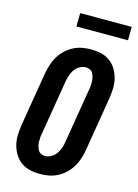

<svg xmlns="http://www.w3.org/2000/svg" viewBox="-137 -997 773 1079"><g transform="rotate(15 250.0 -458.0)"><path d="M206 8Q176 8 147.5 1.5Q119 -5 96 -21.5Q73 -38 58 -62.5Q43 -87 36 -115Q29 -143 30 -173Q31 -203 36 -234L88 -548Q93 -573 101 -598.5Q109 -624 123 -647Q137 -670 157 -689Q177 -708 201 -720.5Q225 -733 251 -738Q277 -743 303 -743Q333 -743 362 -736.5Q391 -730 413.5 -713.5Q436 -697 451 -672.5Q466 -648 473 -620Q480 -592 479 -562Q478 -532 473 -501L421 -187Q417 -162 408.5 -136.5Q400 -111 386 -88Q372 -65 352 -46Q332 -27 308 -14.5Q284 -2 258 3Q232 8 206 8ZM208 -97Q226 -97 243.5 -107Q261 -117 272 -133Q283 -149 289.5 -167.5Q296 -186 298 -204L350 -518Q353 -531 354 -544Q355 -557 354.5 -569.5Q354 -582 351 -594Q348 -606 342.5 -616.5Q337 -627 325.5 -632.5Q314 -638 301 -638Q283 -638 265.5 -628Q248 -618 237 -602Q226 -586 220 -567.5Q214 -549 211 -531L159 -217Q156 -204 155 -191Q154 -178 154.5 -165.5Q155 -153 158 -141Q161 -129 167 -118.5Q173 -108 184 -102.5Q195 -97 208 -97ZM190 -846 191 -924H491L490 -846Z"/></g></svg>

Font: Iosevka Curly Slab Extrabold
Style: Italic
Weight: 800
Italic angle: -9°
Monospace: yes
Designer: Belleve Invis
Foundry: Belleve Invis
Version: Version 22.1.2; ttfautohint (v1.8.4)